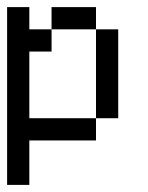

<svg xmlns="http://www.w3.org/2000/svg" viewBox="-20 -395 415 540"><path d="M0 -312.5V-375H62.5V-312.5ZM0 -250V-312.5H62.5V-250ZM0 -187.5V-250H62.5V-187.5ZM0 -125V-187.5H62.5V-125ZM0 -62.5V-125H62.5V-62.5ZM0 0V-62.5H62.5V0ZM0 62.5V0H62.5V62.5ZM0 125V62.5H62.5V125ZM62.5 0V-62.5H125V0ZM125 0V-62.5H187.5V0ZM187.5 0V-62.5H250V0ZM250 -62.5V-125H312.5V-62.5ZM250 -125V-187.5H312.5V-125ZM250 -187.5V-250H312.5V-187.5ZM250 -250V-312.5H312.5V-250ZM187.5 -312.5V-375H250V-312.5ZM125 -312.5V-375H187.5V-312.5ZM62.5 -250V-312.5H125V-250Z"/></svg>

Font: AprilSans
Style: Regular
Weight: 400
Designer: typesprite
Version: Version 1.001;PS 001.001;hotconv 1.0.88;makeotf.lib2.5.64775